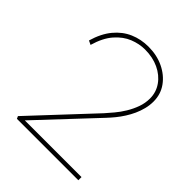

<svg xmlns="http://www.w3.org/2000/svg" viewBox="-199 -828 946 946"><g transform="rotate(45 274.0 -355.0)"><path d="M78 0 72 -13 362 -323Q377 -340 396 -362.5Q415 -385 432 -413Q449 -441 460 -471.5Q471 -502 471 -535Q471 -578 446.5 -613Q422 -648 379.5 -668Q337 -688 283 -688Q243 -688 203 -672Q163 -656 129.5 -618Q96 -580 77 -514L56 -524Q75 -589 109 -630Q143 -671 188 -690.5Q233 -710 285 -710Q344 -710 391 -687.5Q438 -665 466 -626Q494 -587 494 -536Q494 -510 487.5 -484.5Q481 -459 470.5 -436Q460 -413 446 -391Q432 -369 416.5 -350Q401 -331 385 -314L94 -4V-22H506V0Z"/></g></svg>

Font: Lexend Deca Thin
Style: Regular
Weight: 250
Designer: Bonnie Shaver-Troup, Thomas Jockin
Foundry: Lexend
Version: Version 1.007